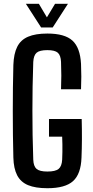

<svg xmlns="http://www.w3.org/2000/svg" viewBox="-20 -985 492 1013"><path d="M230 8Q167 8 128 -8.2Q89 -24.5 70.5 -60.2Q52 -96 50.5 -153.5Q49 -211.5 48.2 -273.5Q47.5 -335.5 47.5 -398.8Q47.5 -462 48.2 -523.5Q49 -585 50.5 -642Q52.5 -701.5 70.8 -738Q89 -774.5 128 -791.2Q167 -808 230 -808Q321.5 -808 362.2 -770.8Q403 -733.5 407.5 -647.5Q409 -614.5 409 -581Q409 -547.5 407.5 -514H302Q303.5 -552.5 303.5 -586.2Q303.5 -620 302 -658.5Q300.5 -693 285 -706.8Q269.5 -720.5 230 -720.5Q189 -720.5 173.2 -706.8Q157.5 -693 155.5 -658.5Q153 -591.5 152 -527.5Q151 -463.5 151 -400.2Q151 -337 152 -273Q153 -209 155.5 -142.5Q157 -107.5 173 -93.8Q189 -80 230 -80Q272.5 -80 289.2 -93.8Q306 -107.5 308 -142.5Q309 -162 309.2 -182.8Q309.5 -203.5 309.2 -224Q309 -244.5 308 -264H238.5V-357H411Q412.5 -302 412.2 -251.2Q412 -200.5 410 -153.5Q407 -67 365.5 -29.5Q324 8 230 8ZM197 -840 116.5 -965H185L227.5 -893.5L270.5 -965H338.5L258 -840Z"/></svg>

Font: Big Shoulders Medium
Style: Regular
Weight: 500
Designer: Patric King
Foundry: XO Type Co
Version: Version 2.002